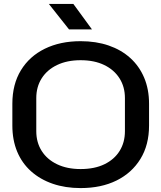

<svg xmlns="http://www.w3.org/2000/svg" viewBox="-20 -949 823 979"><path d="M391 10Q313 10 249 -12Q185 -34 138.5 -75.5Q92 -117 67.5 -176Q43 -235 43 -309V-420Q43 -519 86.5 -590.5Q130 -662 208.5 -700.5Q287 -739 391 -739Q470 -739 534 -717Q598 -695 644 -653.5Q690 -612 715 -553Q740 -494 740 -420V-309Q740 -210 696 -138.5Q652 -67 574 -28.5Q496 10 391 10ZM391 -87Q462 -87 512.5 -111.5Q563 -136 590 -179.5Q617 -223 617 -280V-449Q617 -506 589.5 -549.5Q562 -593 511.5 -617.5Q461 -642 391 -642Q322 -642 271 -617.5Q220 -593 192.5 -549.5Q165 -506 165 -449V-280Q165 -223 192.5 -179.5Q220 -136 271 -111.5Q322 -87 391 -87ZM332 -799 229 -929H354L449 -799Z"/></svg>

Font: Hubot Sans Medium
Style: Regular
Weight: 500
Designer: Deni Anggara
Foundry: GitHub, Inc., Subsidiary of Microsoft Corporation
Version: Version 2.000